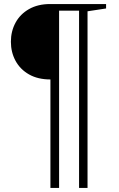

<svg xmlns="http://www.w3.org/2000/svg" viewBox="-20 -820 591 952"><path d="M230 -426Q168 -426 124 -451Q80 -476 57 -518.5Q34 -561 34 -613Q34 -665 57 -707.5Q80 -750 124 -775Q168 -800 229 -800H506V-778L414 -764V112H372V-767H273V112H230Z"/></svg>

Font: Prata
Style: Regular
Weight: 400
Designer: Ivan Petrov
Foundry: Cyreal
Version: Version 2.000